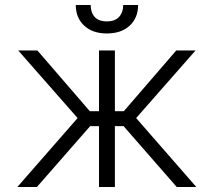

<svg xmlns="http://www.w3.org/2000/svg" viewBox="-20 -747 853 767"><path d="M472.2 -727.1H531.7Q531.7 -675.8 498 -644.5Q464.4 -613.3 406.7 -613.3Q350.1 -613.3 316.4 -644.5Q282.7 -675.8 282.7 -727.1H342.3Q342.3 -697.3 358.2 -679.4Q374 -661.6 406.7 -661.6Q439.5 -661.6 455.8 -679.7Q472.2 -697.8 472.2 -727.1ZM49.3 0 290 -275.4 52.7 -545.4H129.4L338.9 -302.7H375.5V-545.4H439V-302.7H474.6L684.1 -545.4H761.2L523.9 -275.4L764.2 0H686L473.6 -243.2H439V0H375.5V-243.2H340.3L127.4 0Z"/></svg>

Font: Interop Light
Style: Regular
Weight: 300
Designer: Rasmus Andersson, Google, Jang Haemin
Foundry: jhaemin
Version: Version 1.007